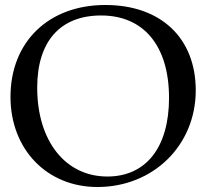

<svg xmlns="http://www.w3.org/2000/svg" viewBox="-20 -729 825 769"><path d="M402 -709C174 -709 22 -561 22 -341C22 -131 168 20 370 20C594 20 764 -147 764 -367C764 -577 624 -709 402 -709ZM385 -667C556 -667 657 -545 657 -337C657 -139 565 -22 410 -22C242 -22 129 -164 129 -378C129 -563 221 -667 385 -667Z"/></svg>

Font: Asana Math
Style: Regular
Weight: 400
Version: Version 000.958